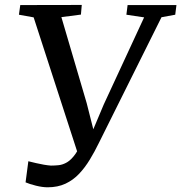

<svg xmlns="http://www.w3.org/2000/svg" viewBox="-20 -764 752 796"><path d="M177.5 12.5Q156 12.5 129 5.8Q102 -1 86 -8L97.5 -95.5Q113 -91.5 129.5 -87.8Q146 -84 161.8 -81.2Q177.5 -78.5 191 -77.5Q206.5 -77.5 223.5 -79.2Q240.5 -81 258 -91.2Q275.5 -101.5 292.8 -125.8Q310 -150 326 -194.5L308 -111L119.5 -692L58.5 -703L64 -743L319 -743.5L315.5 -703.5L234.5 -693L339.5 -336L378 -184L348.5 -184.5L410 -330.5L577.5 -692L504 -703L509 -743H711.5L706.5 -703L649.5 -692.5L390 -171.5Q372.5 -135.5 352.5 -102.5Q332.5 -69.5 308 -43.5Q283.5 -17.5 251.5 -2.5Q219.5 12.5 177.5 12.5Z"/></svg>

Font: Merriweather 36pt
Style: Italic
Weight: 400
Italic angle: -7.8°
Version: Version 2.101